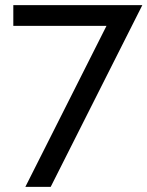

<svg xmlns="http://www.w3.org/2000/svg" viewBox="-20 -730 576 750"><path d="M396 -629H32V-710H536L178 0H79L396 -629Z"/></svg>

Font: Boldmen Medium
Style: Regular
Weight: 400
Designer: Matt McInerney, Pablo Impallari, Rodrigo Fuenzalida
Foundry: LIVING CONCEPT
Version: Version 1.000